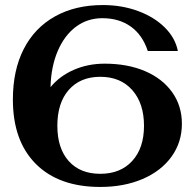

<svg xmlns="http://www.w3.org/2000/svg" viewBox="-20 -730 771 760"><path d="M700 -240Q700 -167 659 -110Q618 -53 544.5 -21.5Q471 10 377 10Q213 10 122 -81Q31 -172 31 -336Q31 -452 74 -536Q117 -620 197.5 -665Q278 -710 387 -710Q462 -710 526 -686.5Q590 -663 632 -621.5Q674 -580 684 -528H565Q544 -592 497.5 -625Q451 -658 385 -658Q326 -658 280.5 -624Q235 -590 208.5 -528Q182 -466 180 -385Q216 -429 272 -453.5Q328 -478 394 -478Q485 -478 554 -448.5Q623 -419 661.5 -365Q700 -311 700 -240ZM550 -232Q550 -321 503.5 -373.5Q457 -426 377 -426Q298 -426 252.5 -374.5Q207 -323 207 -232Q207 -143 252 -92.5Q297 -42 377 -42Q457 -42 503.5 -93Q550 -144 550 -232Z"/></svg>

Font: Fahkwang SemiBold
Style: Regular
Weight: 600
Designer: Suppakit Chalermlarp | Katatrad Co.,Ltd.
Foundry: Cadson Demak Co.,Ltd.
Version: Version 1.000; ttfautohint (v1.6)